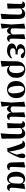

<svg xmlns="http://www.w3.org/2000/svg" viewBox="2622 -3226 824 6109"><g transform="rotate(90 3034.5 -172.0)"><path d="M418 213.9 437 -37.1 444.8 -334Q446.8 -387.2 435.8 -415.5Q424.8 -443.8 403.8 -454.3Q382.8 -464.8 356 -464.8Q330.6 -464.8 301.5 -452.1Q272.5 -439.5 249 -411.1L254.9 0L100.1 15.1L91.8 8.8L104 -240.2L105 -405.8Q105 -447.3 94 -461.2Q83 -475.1 59.1 -475.1Q51.3 -475.1 44.9 -474.6Q38.6 -474.1 30.8 -472.2L24.9 -486.8Q40.5 -516.1 68.8 -537.6Q97.2 -559.1 136.2 -559.1Q181.6 -559.1 212.2 -532.5Q242.7 -505.9 248 -441.9Q281.7 -505.9 330.6 -534.4Q379.4 -563 425.8 -563Q460.9 -563 496.8 -545.7Q532.7 -528.3 557.1 -483.6Q581.5 -439 582 -356.9L587.9 189L426.8 220.2Z M960 17.1Q926.8 17.1 900.6 -6.8Q874.5 -30.8 856 -66.9L890.6 188L738.8 220.2L731 213.9L759.8 -119.1L733.9 -533.2L885.7 -562L892.6 -555.2Q889.2 -448.2 887 -373.8Q884.8 -299.3 883.8 -244.1Q882.8 -189 882.8 -139.2Q918.5 -96.2 970.7 -96.2Q1002.4 -96.2 1030.5 -109.9Q1058.6 -123.5 1078.6 -161.1L1069.8 -533.2L1218.8 -562L1225.6 -555.2Q1217.8 -434.1 1214.6 -353.8Q1211.4 -273.4 1211.2 -221.7Q1210.9 -169.9 1210.9 -134.8Q1210.9 -90.8 1224.1 -75.9Q1237.3 -61 1262.7 -61Q1274.9 -61 1284.2 -63.7Q1293.5 -66.4 1301.8 -70.8L1314 -50.8Q1294.4 -19.5 1265.6 -1.2Q1236.8 17.1 1198.7 17.1Q1148.4 17.1 1118.4 -18.8Q1088.4 -54.7 1080.6 -117.2Q1063 -55.7 1033.2 -19.3Q1003.4 17.1 960 17.1Z M1589.8 17.1Q1526.4 17.1 1474.9 -0.5Q1423.3 -18.1 1393.1 -51.5Q1362.8 -85 1362.8 -132.8Q1362.8 -166.5 1381.1 -197.3Q1399.4 -228 1442.4 -251Q1485.4 -273.9 1558.6 -284.2Q1467.3 -295.4 1426.5 -330.1Q1385.7 -364.7 1385.7 -412.1Q1385.7 -452.1 1411.1 -486.6Q1436.5 -521 1488.5 -542Q1540.5 -563 1619.6 -563Q1668 -563 1711.7 -553.7Q1755.4 -544.4 1787.1 -526.6Q1818.8 -508.8 1830.6 -482.9Q1831.5 -453.6 1816.9 -437.3Q1802.2 -420.9 1773.9 -420.9Q1750 -420.9 1729.5 -428.2Q1709 -435.5 1678.7 -471.2L1633.8 -522H1620.6Q1575.7 -522 1547.9 -496.6Q1520 -471.2 1520 -425.8Q1520 -380.4 1549.3 -350.6Q1578.6 -320.8 1647 -320.8Q1662.6 -320.8 1677 -321Q1691.4 -321.3 1710.9 -323.2V-252Q1685.1 -253.4 1672.4 -253.7Q1659.7 -253.9 1649.9 -253.9Q1571.8 -253.9 1543.2 -229Q1514.6 -204.1 1514.6 -163.1Q1514.6 -128.4 1542.7 -104.2Q1570.8 -80.1 1633.8 -80.1Q1698.2 -80.1 1741.2 -95.5Q1784.2 -110.8 1821.8 -143.1L1841.8 -120.1Q1809.6 -60.5 1742.4 -21.7Q1675.3 17.1 1589.8 17.1Z M1918.9 212.9 1929.2 -44.9V-242.2Q1929.2 -410.2 2000.7 -486.6Q2072.3 -563 2193.8 -563Q2263.2 -563 2323 -533.9Q2382.8 -504.9 2419.9 -441.2Q2457 -377.4 2457 -272.9Q2457 -181.6 2422.6 -116.7Q2388.2 -51.8 2334.5 -17.3Q2280.8 17.1 2224.1 17.1Q2175.8 17.1 2138.4 -3.4Q2101.1 -23.9 2075.2 -57.1L2103 188L1928.2 219.2ZM2073.2 -90.8Q2090.3 -72.3 2114 -60.1Q2137.7 -47.9 2167 -47.9Q2206.5 -47.9 2238 -69.6Q2269.5 -91.3 2287.8 -140.1Q2306.2 -189 2306.2 -271Q2306.2 -356 2287.1 -413.1Q2268.1 -470.2 2238.8 -499Q2209.5 -527.8 2178.2 -527.8Q2128.4 -527.8 2101.1 -494.1Q2073.7 -460.4 2073.2 -401.9Z M2826.2 17.1Q2751.5 17.1 2690.9 -15.1Q2630.4 -47.4 2594.7 -111.8Q2559.1 -176.3 2559.1 -272.9Q2559.1 -367.2 2596.2 -431.6Q2633.3 -496.1 2696 -529.5Q2758.8 -563 2835.9 -563Q2915 -563 2974.9 -531.5Q3034.7 -500 3068.4 -437Q3102.1 -374 3102.1 -279.8Q3102.1 -183.6 3064.5 -117.4Q3026.9 -51.3 2964.1 -17.1Q2901.4 17.1 2826.2 17.1ZM2847.2 -19Q2897.5 -19 2923.8 -63.5Q2950.2 -107.9 2950.2 -179.2Q2950.2 -290.5 2932.1 -368.2Q2914.1 -445.8 2883.8 -486.3Q2853.5 -526.9 2816.9 -526.9Q2769.5 -526.9 2740.7 -482.4Q2711.9 -438 2711.9 -366.2Q2711.9 -247.6 2731 -170.7Q2750 -93.8 2780.8 -56.4Q2811.5 -19 2847.2 -19Z M3444.3 17.1Q3411.1 17.1 3385 -6.8Q3358.9 -30.8 3340.3 -66.9L3375 188L3223.1 220.2L3215.3 213.9L3244.1 -119.1L3218.3 -533.2L3370.1 -562L3377 -555.2Q3373.5 -448.2 3371.3 -373.8Q3369.1 -299.3 3368.2 -244.1Q3367.2 -189 3367.2 -139.2Q3402.8 -96.2 3455.1 -96.2Q3486.8 -96.2 3514.9 -109.9Q3543 -123.5 3563 -161.1L3554.2 -533.2L3703.1 -562L3710 -555.2Q3702.1 -434.1 3699 -353.8Q3695.8 -273.4 3695.6 -221.7Q3695.3 -169.9 3695.3 -134.8Q3695.3 -90.8 3708.5 -75.9Q3721.7 -61 3747.1 -61Q3759.3 -61 3768.6 -63.7Q3777.8 -66.4 3786.1 -70.8L3798.3 -50.8Q3778.8 -19.5 3750 -1.2Q3721.2 17.1 3683.1 17.1Q3632.8 17.1 3602.8 -18.8Q3572.8 -54.7 3564.9 -117.2Q3547.4 -55.7 3517.6 -19.3Q3487.8 17.1 3444.3 17.1Z M4223.1 213.9 4242.2 -37.1 4250 -334Q4252 -387.2 4241 -415.5Q4230 -443.8 4209 -454.3Q4188 -464.8 4161.1 -464.8Q4135.7 -464.8 4106.7 -452.1Q4077.6 -439.5 4054.2 -411.1L4060.1 0L3905.3 15.1L3897 8.8L3909.2 -240.2L3910.2 -405.8Q3910.2 -447.3 3899.2 -461.2Q3888.2 -475.1 3864.3 -475.1Q3856.4 -475.1 3850.1 -474.6Q3843.8 -474.1 3835.9 -472.2L3830.1 -486.8Q3845.7 -516.1 3874 -537.6Q3902.3 -559.1 3941.4 -559.1Q3986.8 -559.1 4017.3 -532.5Q4047.9 -505.9 4053.2 -441.9Q4086.9 -505.9 4135.7 -534.4Q4184.6 -563 4231 -563Q4266.1 -563 4302 -545.7Q4337.9 -528.3 4362.3 -483.6Q4386.7 -439 4387.2 -356.9L4393.1 189L4231.9 220.2Z M4697.3 12.2Q4679.2 -77.1 4653.3 -154.5Q4627.4 -231.9 4604 -304.2Q4573.2 -397.9 4551.3 -438.5Q4529.3 -479 4499 -479Q4481 -479 4465.3 -471.2L4456.1 -484.9Q4473.1 -522 4508.3 -540.5Q4543.5 -559.1 4583 -559.1Q4624.5 -559.1 4654.1 -540Q4683.6 -521 4704.8 -475.6Q4726.1 -430.2 4743.2 -350.1Q4760.3 -285.6 4776.9 -209.5Q4793.5 -133.3 4803.2 -49.8Q4834.5 -115.2 4858.9 -173.8Q4883.3 -232.4 4901.4 -293.9Q4883.8 -351.6 4874 -393.3Q4864.3 -435.1 4864.3 -461.9Q4864.3 -505.4 4885.3 -534.7Q4906.2 -564 4946.3 -564Q4964.8 -564 4977.5 -557.6Q4990.2 -551.3 5002.9 -538.1Q5007.8 -521.5 5009 -507.3Q5010.3 -493.2 5010.3 -472.2Q5010.3 -423.8 4991.7 -365.2Q4973.1 -306.6 4943.1 -243.2Q4913.1 -179.7 4877.7 -116.9Q4842.3 -54.2 4808.1 2Z M5274.9 16.1Q5220.2 16.1 5186 -19.8Q5151.9 -55.7 5149.9 -123L5139.2 -529.8L5302.2 -559.1L5310.1 -551.8Q5304.2 -453.6 5300.5 -384.8Q5296.9 -315.9 5295.2 -268.6Q5293.5 -221.2 5292.7 -188.7Q5292 -156.2 5292 -130.9Q5292 -91.3 5307.9 -76.7Q5323.7 -62 5346.2 -62Q5359.9 -62 5369.9 -64.7Q5379.9 -67.4 5388.2 -70.8L5399.9 -53.2Q5389.6 -27.3 5356.4 -5.6Q5323.2 16.1 5274.9 16.1Z M5663.1 16.1Q5598.6 16.1 5549.3 -17.3Q5500 -50.8 5472.2 -113.3Q5444.3 -175.8 5444.3 -264.2Q5444.3 -359.4 5474.6 -426.3Q5504.9 -493.2 5556.6 -528.1Q5608.4 -563 5672.4 -563Q5724.6 -563 5764.4 -538.1Q5804.2 -513.2 5827.1 -467.8L5833 -535.2L5984.4 -555.2L5994.1 -545.9Q5977.1 -431.2 5965.6 -323.7Q5954.1 -216.3 5954.1 -140.1Q5954.1 -60.1 6006.3 -60.1Q6019 -60.1 6028.1 -63.2Q6037.1 -66.4 6045.4 -70.8L6057.1 -57.1Q6044.4 -26.4 6014.4 -4.6Q5984.4 17.1 5943.4 17.1Q5893.1 17.1 5864.3 -10.5Q5835.4 -38.1 5823.2 -99.1Q5794.9 -34.7 5752 -9.3Q5709 16.1 5663.1 16.1ZM5823.2 -412.1Q5803.7 -462.4 5774.9 -483.6Q5746.1 -504.9 5712.4 -504.9Q5680.2 -504.9 5654.1 -483.6Q5627.9 -462.4 5612.5 -412.4Q5597.2 -362.3 5597.2 -275.9Q5597.2 -151.4 5628.9 -97.2Q5660.6 -43 5710.4 -43Q5734.4 -43 5757.8 -61.8Q5781.2 -80.6 5797.9 -122.8Q5814.5 -165 5817.4 -234.9Z"/></g></svg>

Font: Source Han Serif TW Heavy
Style: Regular
Weight: 900
Designer: Ryoko NISHIZUKA Ë•øÂ°öÊ∂ºÂ≠ê (kana & ideographs); Frank Grie√ühammer (Latin, Greek & Cyrillic); Wenlong ZHANG Âº†ÊñáÈæô 
Foundry: Adobe
Version: Version 2.003;hotconv 1.1.1;makeotfexe 2.6.0